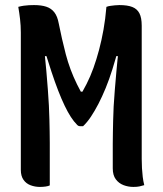

<svg xmlns="http://www.w3.org/2000/svg" viewBox="-20 -727 640 756"><path d="M176 3Q170 6 159.5 7.5Q149 9 137 9Q118 9 100.5 2.5Q83 -4 72.5 -19Q62 -34 62 -58Q62 -126 62 -193.5Q62 -261 62 -328.5Q62 -396 62 -463.5Q62 -531 62 -599Q62 -626 59 -651.5Q56 -677 52 -700Q63 -703 73.5 -704.5Q84 -706 94 -706.5Q104 -707 114 -707Q143 -707 162.5 -700.5Q182 -694 194 -678.5Q206 -663 211 -636Q217 -606 224 -575Q231 -544 239 -513.5Q247 -483 258 -453.5Q269 -424 283 -395.5Q297 -367 314 -339L275 -366H329L289 -340Q306 -367 321 -396.5Q336 -426 348 -459.5Q360 -493 370 -530.5Q380 -568 387.5 -610Q395 -652 399 -700Q407 -703 415.5 -704Q424 -705 432 -706Q440 -707 450 -707Q482 -707 501 -699.5Q520 -692 529 -674.5Q538 -657 538 -626Q538 -585 538 -543Q538 -501 538 -457.5Q538 -414 538 -370Q538 -326 538 -281Q538 -236 538 -191Q538 -146 538 -101Q538 -83 539 -65Q540 -47 542 -30.5Q544 -14 548 2Q538 5 529 7Q520 9 505 9Q485 9 466.5 2Q448 -5 436 -21Q424 -37 424 -64Q424 -80 424 -96.5Q424 -113 424 -129Q424 -145 424 -161Q424 -182 424.5 -204.5Q425 -227 425.5 -253Q426 -279 427.5 -308Q429 -337 432 -372Q435 -407 438.5 -448Q442 -489 448 -538L468 -506H416L447 -539Q435 -494 422.5 -454Q410 -414 396 -380Q382 -346 367.5 -318Q353 -290 338 -267.5Q323 -245 307 -230Q305 -230 302.5 -230Q300 -230 298 -230Q293 -230 290 -231Q287 -232 284 -235Q271 -248 259 -266.5Q247 -285 234.5 -311Q222 -337 209 -370.5Q196 -404 182.5 -445Q169 -486 154 -534L187 -506H134L154 -535Q159 -488 162.5 -447.5Q166 -407 168.5 -373.5Q171 -340 172.5 -311.5Q174 -283 174.5 -258Q175 -233 175.5 -210Q176 -187 176 -164Q176 -123 176 -81Q176 -39 176 3Z"/></svg>

Font: Recursive Monospace Casual SemiBold
Style: Regular
Weight: 600
Version: Version 1.047